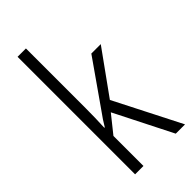

<svg xmlns="http://www.w3.org/2000/svg" viewBox="-238 -819 878 878"><g transform="rotate(-45 200.5 -380.0)"><path d="M128 -373V-760H74V0H128V-194L196 -279L337 0H397L233 -322L384 -532H323L169 -312C154 -292 141 -272 128 -250H125C127 -291 128 -330 128 -373Z"/></g></svg>

Font: Noto Sans Devanagari Condensed Light
Style: Regular
Weight: 300
Width: 3
Designer: Jelle Bosma - Monotype Design Team
Foundry: Monotype Imaging Inc.
Version: Version 2.004